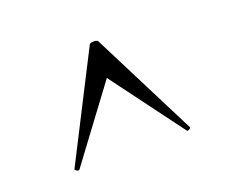

<svg xmlns="http://www.w3.org/2000/svg" viewBox="-58 -719 509 430"><g transform="rotate(-20 196.0 -504.0)"><path d="M333 -379Q333 -377 329 -375Q325 -373 324 -375L196 -547L68 -375Q67 -374 65 -374Q63 -374 60 -376.5Q57 -379 58 -380L185 -629Q186 -634 196 -634Q206 -634 207 -629L333 -380Z"/></g></svg>

Font: Cormorant Garamond
Style: Regular
Weight: 400
Designer: Christian Thalmann (Catharsis Fonts)
Version: Version 3.000